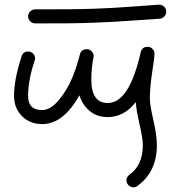

<svg xmlns="http://www.w3.org/2000/svg" viewBox="-20 -530 770 820"><path d="M550 270Q538 270 529 261Q520 252 520 240Q520 226 533 216Q590 176 590 90Q590 61 576 1Q562 -59 560 -94Q510 -30 440 -30Q394 -30 363 -56Q332 -82 319 -123Q251 0 160 0Q108 0 74 -34Q40 -68 40 -120Q40 -191 72 -289Q79 -310 100 -310Q113 -310 121.5 -301Q130 -292 130 -280Q130 -277 128 -271Q100 -188 100 -120Q100 -60 160 -60Q196 -60 231.5 -103Q267 -146 288 -196.5Q309 -247 321 -297Q327 -320 350 -320Q363 -320 371.5 -311Q380 -302 380 -290Q380 -289 379.5 -287Q379 -285 379 -284Q370 -240 370 -190Q370 -90 440 -90Q532 -90 581 -307Q587 -330 610 -330Q623 -330 631.5 -321Q640 -312 640 -300Q640 -288 630 -222Q620 -156 620 -110Q620 -82 635 -17Q650 48 650 90Q650 204 567 264Q560 270 550 270ZM690 -480Q690 -469 682 -460Q674 -451 662 -450Q630 -448 559 -443Q488 -438 467 -437Q446 -436 390.5 -433.5Q335 -431 277 -430.5Q219 -430 130 -430Q118 -430 109 -439Q100 -448 100 -460Q100 -472 109 -481Q118 -490 130 -490Q219 -490 277 -490.5Q335 -491 388 -493Q441 -495 464.5 -496.5Q488 -498 554 -502.5Q620 -507 658 -510H660Q672 -510 681 -501.5Q690 -493 690 -480Z"/></svg>

Font: Pecita
Style: Book
Weight: 400
Width: 7
Version: Version 4.3